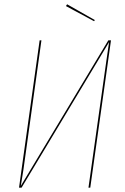

<svg xmlns="http://www.w3.org/2000/svg" viewBox="-20 -867 578 887"><path d="M290 -847.2 418 -774.4 414.6 -769 284.7 -838.9ZM492.7 -680.7 397 0H388.7L470.7 -581.5Q474.6 -611.8 483.9 -672.4L79.6 0H67.9L163.1 -680.7H171.4L88.4 -84.5Q83 -46.4 76.2 -8.3L480.5 -680.7Z"/></svg>

Font: Fira Sans Compressed Eight
Style: Italic
Weight: 100
Width: 3
Italic angle: -8°
Designer: Carrois Corporate & Edenspiekermann AG
Foundry: Carrois Corporate GbR & Edenspiekermann AG
Version: Version 4.203;PS 004.203;hotconv 1.0.88;makeotf.lib2.5.64775